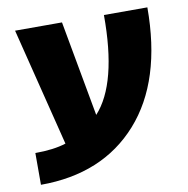

<svg xmlns="http://www.w3.org/2000/svg" viewBox="-71 -594 729 744"><g transform="rotate(-10 293.5 -221.5)"><path d="M289.1 -148.4Q386.7 -254.9 385.7 -524.4H556.6Q556.6 -235.4 415.5 -77.1Q274.4 81.1 31.2 81.1V-43.9Q103.5 -43.9 152.3 -59.6L36.1 -524.4H220.7Z"/></g></svg>

Font: Gen Shin Gothic Heavy
Style: Bold
Weight: 900
Designer: [Source Han Sans]
Ryoko NISHIZUKA  (kana & ideographs); Paul D. Hunt (Latin, Greek & Cyrillic); Wenlong ZHANG  (bopomofo
Version: Version 1.002.20150607